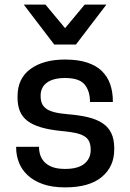

<svg xmlns="http://www.w3.org/2000/svg" viewBox="-20 -800 564 832"><path d="M262 -68Q318 -68 345.5 -90.5Q373 -113 373 -150Q373 -172 366.5 -186.5Q360 -201 345 -210Q330 -219 306.5 -224Q283 -229 250 -232Q196 -237 158.5 -248Q121 -259 98.5 -276.5Q76 -294 66 -319Q56 -344 56 -376V-383Q56 -460 112 -501Q168 -542 262 -542Q318 -542 357.5 -529Q397 -516 421.5 -492Q446 -468 457.5 -435Q469 -402 469 -362V-358H370Q370 -406 346.5 -434Q323 -462 262 -462Q211 -462 183.5 -442Q156 -422 156 -385Q156 -367 161 -353.5Q166 -340 179 -330Q192 -320 215 -314Q238 -308 274 -305Q324 -301 361.5 -292Q399 -283 424.5 -266Q450 -249 462.5 -222.5Q475 -196 475 -158V-152Q475 -78 421 -33Q367 12 262 12Q205 12 165 -2.5Q125 -17 99.5 -41Q74 -65 62 -96Q50 -127 50 -160V-164H149Q149 -145 154.5 -128Q160 -111 173 -97.5Q186 -84 207.5 -76Q229 -68 262 -68ZM177 -780 262 -678 347 -780H441L309 -607H215L83 -780Z"/></svg>

Font: Cooper Hewitt
Style: Regular
Weight: 707
Designer: Village Type and Design LLC
Foundry: Cooper Hewitt Smithsonian Design Museum
Version: 1.000